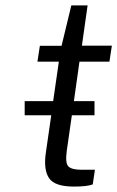

<svg xmlns="http://www.w3.org/2000/svg" viewBox="-20 -686 432 708"><path d="M252.5 2Q181.5 2 160.8 -29.2Q140 -60.5 149 -122.5L169 -261H71V-313H176L197 -458.5H118L127 -517H207L243 -666H303L282 -517.5H392.5L383.5 -458.5H273L252.5 -313H328.5V-261H245L226 -128.5Q220 -83.5 232.8 -71.8Q245.5 -60 280 -60H330L322 -6Q301.5 2 252.5 2Z"/></svg>

Font: Public Sans Light
Style: Italic
Weight: 300
Italic angle: -8°
Designer: The Public Sans project authors (U.S. Web Design System). Libre Franklin designed by Pablo Impallari and Rodrigo Fuenzal
Version: Version 1.007; ttfautohint (v1.8.1) -l 8 -r 50 -G 200 -x 14 